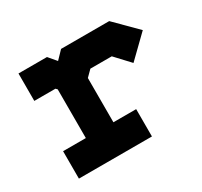

<svg xmlns="http://www.w3.org/2000/svg" viewBox="-118 -695 901 855"><g transform="rotate(-30 332.5 -268.0)"><path d="M62.5 1.5V-139.5H179.5V-390L172 -397.5H63.5V-538.5H210L244 -498.5L282.5 -538.5H530L639.5 -429L530.5 -323L461.5 -397H351.5L321 -366.5V-139H438V1.5Z"/></g></svg>

Font: Tourney Expanded Black
Style: Regular
Weight: 900
Width: 7
Designer: Tyler Finck
Foundry: Etcetera Type Co
Version: Version 1.010; ttfautohint (v1.8.3)